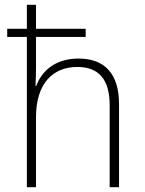

<svg xmlns="http://www.w3.org/2000/svg" viewBox="-20 -780 603 800"><path d="M92 0H130V-292C130 -433 201 -501 302 -501C391 -501 437 -450 437 -341V0H476V-346C476 -473 416 -536 307 -536C208 -536 153 -482 131 -422H128C129 -448 130 -471 130 -500V-626H337V-660H130V-760H92V-660H10V-626H92Z"/></svg>

Font: Noto Sans Mono SemiCondensed ExtraLight
Style: Regular
Weight: 200
Width: 4
Designer: Monotype Design Team
Foundry: Monotype Imaging Inc.
Version: Version 2.014